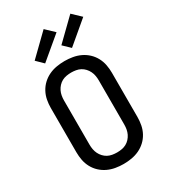

<svg xmlns="http://www.w3.org/2000/svg" viewBox="-235 -1095 1070 1214"><g transform="rotate(-30 300.0 -488.0)"><path d="M300 8Q271 8 241.5 3Q212 -2 185.5 -14.5Q159 -27 137.5 -47Q116 -67 102 -93Q88 -119 82.5 -148Q77 -177 77 -206V-529Q77 -558 82.5 -587Q88 -616 102 -642Q116 -668 137.5 -688Q159 -708 185.5 -720.5Q212 -733 241.5 -738Q271 -743 300 -743Q329 -743 358.5 -738Q388 -733 414.5 -720.5Q441 -708 462.5 -688Q484 -668 498 -642Q512 -616 517.5 -587Q523 -558 523 -529V-206Q523 -177 517.5 -148Q512 -119 498 -93Q484 -67 462.5 -47Q441 -27 414.5 -14.5Q388 -2 358.5 3Q329 8 300 8ZM300 -76Q317 -76 334.5 -79Q352 -82 367 -90Q382 -98 394 -111Q406 -124 413.5 -139.5Q421 -155 424 -172Q427 -189 427 -206V-529Q427 -546 424 -563Q421 -580 413.5 -595.5Q406 -611 394 -624Q382 -637 367 -645Q352 -653 334.5 -656Q317 -659 300 -659Q283 -659 265.5 -656Q248 -653 233 -645Q218 -637 206 -624Q194 -611 186.5 -595.5Q179 -580 176 -563Q173 -546 173 -529V-206Q173 -189 176 -172Q179 -155 186.5 -139.5Q194 -124 206 -111Q218 -98 233 -90Q248 -82 265.5 -79Q283 -76 300 -76ZM383 -791 333 -839 482 -984 543 -926ZM187 -791 138 -839 287 -984 348 -926Z"/></g></svg>

Font: Iosevka Aile Medium
Style: Regular
Weight: 500
Designer: Belleve Invis
Foundry: Belleve Invis
Version: Version 27.3.5; ttfautohint (v1.8.4)